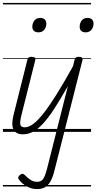

<svg xmlns="http://www.w3.org/2000/svg" viewBox="-20 -905 662 1318"><path d="M232 393Q199 393 167 376Q135 359 113 332Q105 324 105 315Q105 306 117 296Q127 287 136 288.5Q145 290 152 298Q171 318 191 330.5Q211 343 235 343Q262 343 275.5 324.5Q289 306 302 257L446 -314Q394 -222 352.5 -158.5Q311 -95 275.5 -56.5Q240 -18 206.5 -0.5Q173 17 137 17Q112 17 96 8Q80 -1 72 -18Q64 -35 64.5 -58.5Q65 -82 72 -112L168 -495Q171 -506 177 -510.5Q183 -515 197 -515Q213 -515 219 -509Q225 -503 222 -492L127 -114Q116 -71 119.5 -51Q123 -31 149 -31Q177 -31 208 -54Q239 -77 278 -126Q317 -175 367 -255Q417 -335 481 -450L492 -495Q495 -506 501 -510.5Q507 -515 521 -515Q537 -515 543 -509Q549 -503 546 -492L354 265Q342 314 325.5 342Q309 370 287 381.5Q265 393 232 393ZM243 -683Q225 -683 213.5 -692.5Q202 -702 202 -722Q202 -746 216 -764Q230 -782 257 -782Q275 -782 286.5 -772Q298 -762 298 -742Q298 -719 284 -701Q270 -683 243 -683ZM568 -683Q549 -683 538 -692.5Q527 -702 527 -722Q527 -746 540.5 -764Q554 -782 581 -782Q600 -782 611 -772Q622 -762 622 -742Q622 -719 608 -701Q594 -683 568 -683ZM0 365H605V375H0ZM0 -20H605V0H0ZM0 -505H605V-500H0ZM0 -885H605V-875H0Z"/></svg>

Font: Playwrite IS Guides
Style: Regular
Weight: 400
Designer: Veronika Burian, José Scaglione
Foundry: TypeTogether
Version: Version 1.003